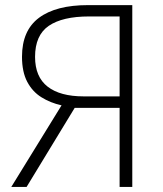

<svg xmlns="http://www.w3.org/2000/svg" viewBox="-20 -734 641 754"><path d="M273.4 -310.5 84.5 0H24.4L221.7 -320.3Q177.7 -330.1 142.6 -352.1Q107.4 -374 86.9 -412.8Q66.4 -451.7 66.4 -511.2Q66.4 -614.3 133.1 -664.1Q199.7 -713.9 325.7 -713.9H499.5V0H449.7V-310.5ZM449.7 -669.4H329.6Q225.6 -669.4 171.6 -632.6Q117.7 -595.7 117.7 -510.7Q117.7 -432.1 167 -393.8Q216.3 -355.5 308.6 -355.5H449.7Z"/></svg>

Font: Open Sans Light
Style: Regular
Weight: 300
Designer: Monotype Design Team
Foundry: Monotype Imaging Inc.
Version: Version 3.000; ttfautohint (v1.8.4)